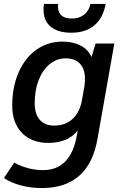

<svg xmlns="http://www.w3.org/2000/svg" viewBox="-38 -721 608 974"><path d="M542 -500 457 -19Q414 233 174 233Q118 233 67.5 219.5Q17 206 -18 182L34 104Q105 142 180 142Q321 142 352 -35L356 -59Q332 -28 294 -12Q256 4 208 4Q122 4 73 -47Q24 -98 24 -186Q24 -280 56.5 -354Q89 -428 147 -469Q205 -510 280 -510Q332 -510 370.5 -490Q409 -470 425 -434H427L447 -500ZM393 -321Q393 -371 367.5 -398Q342 -425 295 -425Q250 -425 214 -395.5Q178 -366 158 -314.5Q138 -263 138 -198Q138 -143 163.5 -113.5Q189 -84 237 -84Q294 -84 330.5 -118Q367 -152 378 -214L390 -282Q393 -303 393 -321ZM183 -671Q183 -690 185 -701H257Q256 -696 256 -688Q256 -659 273.5 -643Q291 -627 326 -627Q363 -627 388 -646Q413 -665 421 -701H498Q485 -630 441 -592.5Q397 -555 323 -555Q257 -555 220 -585Q183 -615 183 -671Z"/></svg>

Font: Sarabun SemiBold
Style: Italic
Weight: 600
Italic angle: -10°
Designer: Suppakit Chalermlarp | Katatrad Co.,Ltd.
Foundry: Cadson Demak Co.,Ltd.
Version: Version 1.000; ttfautohint (v1.6)